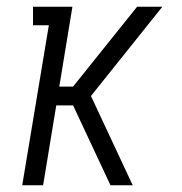

<svg xmlns="http://www.w3.org/2000/svg" viewBox="-20 -550 540 570"><path d="M46 0 125 -475H78V-530H195L156 -293H197L387 -530H462L250 -265L374 0H308L197 -237H147L108 0Z"/></svg>

Font: Iosevka Slab Light
Style: Italic
Weight: 300
Italic angle: -9°
Monospace: yes
Designer: Belleve Invis
Foundry: Belleve Invis
Version: Version 11.1.1; ttfautohint (v1.8.3)